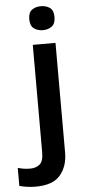

<svg xmlns="http://www.w3.org/2000/svg" viewBox="-125 -786 476 1061"><g transform="rotate(-5 113.0 -255.5)"><path d="M74 -685Q74 -722 94.5 -736.5Q115 -751 144 -751Q173 -751 193.5 -736.5Q214 -722 214 -685Q214 -648 193.5 -633Q173 -618 144 -618Q115 -618 94.5 -633Q74 -648 74 -685ZM29 240Q4 240 -20 236.5Q-44 233 -61 228V128Q-44 133 -28 135.5Q-12 138 8 138Q39 138 60 121Q81 104 81 54V-542H207V67Q207 142 166 191Q125 240 29 240Z"/></g></svg>

Font: Noto Sans Tamil SemiBold
Style: Regular
Weight: 600
Designer: Jelle Bosma - Monotype Design Team
Foundry: Monotype Imaging Inc.
Version: Version 2.004; ttfautohint (v1.8.4.7-5d5b)